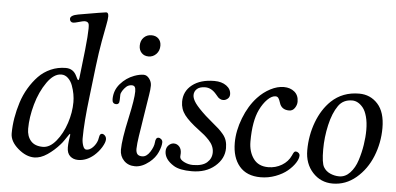

<svg xmlns="http://www.w3.org/2000/svg" viewBox="-50 -809 1897 920"><g transform="rotate(5 898.5 -348.5)"><path d="M24.9 -92.8Q24.9 -128.9 31.2 -167Q37.6 -205.1 49.6 -242.7Q61.5 -280.3 81.3 -313.5Q101.1 -346.7 125.7 -372.3Q150.4 -397.9 184.1 -412.8Q217.8 -427.7 256.3 -427.7Q292.5 -427.7 308.6 -393.6Q316.9 -375 320.3 -375Q323.7 -375 325.2 -386.7L331.5 -441.4Q353.5 -622.6 346.7 -646.5Q343.3 -658.7 326.7 -658.7Q319.3 -658.7 299.6 -652.8Q279.8 -647 272 -647Q264.6 -647 260 -651.9Q255.4 -656.7 255.4 -664.1Q255.4 -681.2 293 -688Q419.4 -710 425.8 -710Q437 -710 437 -691.4Q437 -676.3 431.6 -650.4Q426.3 -624.5 416.5 -570.1Q406.7 -515.6 398.4 -446.8L381.3 -301.8Q365.7 -175.8 365.7 -98.6Q365.7 -80.6 371.6 -63.5Q377.4 -46.4 388.2 -46.4Q404.3 -46.4 419.2 -61.5Q434.1 -76.7 440.4 -96.7Q441.9 -101.1 443.8 -112.8Q446.3 -128.4 456.5 -128.4Q463.9 -128.4 470.7 -121.3Q477.5 -114.3 477.5 -103Q477.5 -88.9 463.4 -65.4Q449.2 -42 427.7 -23.4Q392.1 6.3 353 6.3Q329.6 6.3 314.2 -7.6Q298.8 -21.5 298.8 -49.8Q298.8 -64.5 301 -82.3Q303.2 -100.1 304.4 -106Q305.7 -111.8 303.7 -115.2Q302.2 -115.2 296.1 -106.2Q290 -97.2 280.5 -83.3Q271 -69.3 263.7 -61.5Q237.3 -31.2 205.1 -9.3Q172.9 12.7 142.1 12.7Q102.5 12.7 63.7 -21Q24.9 -54.7 24.9 -92.8ZM179.2 -41.5Q212.4 -41.5 242.4 -77.9Q272.5 -114.3 289.6 -166.3Q306.6 -218.3 306.6 -267.6Q306.6 -285.6 303 -306.2Q299.3 -326.7 291.7 -347.2Q284.2 -367.7 270 -381.1Q255.9 -394.5 237.8 -394.5Q201.7 -394.5 169.2 -348.4Q136.7 -302.2 119.1 -239.5Q101.6 -176.8 101.6 -122.1Q101.6 -86.4 120.8 -64Q140.1 -41.5 179.2 -41.5Z M599.6 -564.9Q599.6 -589.4 614.5 -604.5Q629.4 -619.6 651.4 -619.6Q672.9 -619.6 685.5 -606.9Q698.2 -594.2 698.2 -573.2Q698.2 -548.8 682.9 -533Q667.5 -517.1 646 -517.1Q625 -517.1 612.3 -530.5Q599.6 -543.9 599.6 -564.9ZM577.1 -217.3Q597.2 -308.6 597.2 -344.2Q597.2 -359.9 592.8 -366.2Q588.4 -372.6 578.6 -372.6Q563.5 -372.6 552.2 -362.8Q542 -353.5 534.7 -341.8Q527.3 -330.1 527.3 -321.3Q527.3 -290 525.4 -285.2Q521.5 -275.9 511.7 -275.9Q492.2 -275.9 492.2 -298.3Q492.2 -340.8 519.8 -372.6Q547.4 -404.3 585.9 -418.5Q610.8 -427.7 630.9 -427.7Q646 -427.7 657.7 -412.4Q669.4 -397 669.4 -378.9Q669.4 -369.1 668.2 -357.9Q667 -346.7 665 -334.7Q663.1 -322.8 657.5 -287.4Q651.9 -252 646 -214.4Q644 -200.2 639.9 -174.6Q635.7 -148.9 633.3 -133.1Q630.9 -117.2 628.9 -99.4Q627 -81.5 627 -71.3Q627 -54.2 634 -45.9Q641.1 -37.6 657.2 -37.6Q678.2 -37.6 694.6 -63Q710.9 -88.4 712.4 -108.9Q713.9 -133.3 727.5 -133.3Q734.9 -133.3 741.2 -127.4Q747.6 -121.6 747.6 -112.8Q747.6 -93.8 735.1 -65.4Q722.7 -37.1 695.3 -15.1Q660.6 12.7 627 12.7Q594.2 12.7 573.7 -8.3Q553.2 -29.3 553.2 -60.5Q553.2 -108.9 577.1 -217.3Z M840.3 -68.8Q840.3 -66.4 839.8 -61Q839.4 -55.7 839.4 -51.3Q839.4 -38.6 859.9 -28.1Q880.4 -17.6 902.8 -17.6Q948.7 -17.6 970.7 -37.1Q992.7 -56.6 992.7 -85.9Q992.7 -101.6 986.3 -116Q980 -130.4 967.3 -143.8Q954.6 -157.2 944.1 -166Q933.6 -174.8 916.5 -187.5Q868.2 -223.6 846.7 -251.7Q825.2 -279.8 825.2 -315.4Q825.2 -365.7 864.7 -396.7Q904.3 -427.7 971.2 -427.7Q1006.3 -427.7 1028.8 -411.4Q1051.3 -395 1051.3 -370.1Q1051.3 -356.4 1041.3 -348.4Q1031.2 -340.3 1020.5 -340.3Q1012.2 -340.3 1005.9 -343.8Q999.5 -347.2 995.8 -350.8Q992.2 -354.5 983.4 -365.2Q959.5 -393.6 930.2 -393.6Q903.8 -393.6 890.4 -381.6Q877 -369.6 877 -351.6Q877 -334.5 892.3 -313Q907.7 -291.5 944.8 -257.3Q957.5 -245.6 978 -228.8Q998.5 -211.9 1009.3 -202.1Q1020 -192.4 1032 -178.2Q1043.9 -164.1 1049.1 -147.9Q1054.2 -131.8 1054.2 -111.8Q1054.2 -61 1011 -24.2Q967.8 12.7 899.4 12.7Q841.3 12.7 813 -4.9Q767.1 -33.2 767.1 -72.3Q767.1 -89.8 778.6 -101.1Q790 -112.3 803.7 -112.3Q818.8 -112.3 829.6 -100.6Q840.3 -88.9 840.3 -68.8Z M1305.2 -427.7Q1335.9 -427.7 1356.2 -410.9Q1376.5 -394 1376.5 -363.3Q1376.5 -347.7 1366.5 -332.8Q1356.4 -317.9 1339.8 -317.9Q1302.2 -317.9 1292.5 -351.6Q1288.1 -365.7 1283.2 -372.8Q1278.3 -379.9 1269 -379.9Q1251 -379.9 1230.7 -359.9Q1210.4 -339.8 1194.8 -307.6Q1168 -252 1168 -153.8Q1168 -105 1191.9 -71.8Q1215.8 -38.6 1263.2 -38.6Q1298.8 -38.6 1328.6 -56.4Q1358.4 -74.2 1372.1 -104.5Q1377 -116.2 1380.4 -120.6Q1383.8 -125 1388.7 -125Q1396 -125 1402.1 -119.6Q1408.2 -114.3 1408.2 -106.9Q1408.2 -91.3 1395 -71Q1381.8 -50.8 1359.4 -32Q1336.9 -13.2 1302.5 -0.2Q1268.1 12.7 1231 12.7Q1164.1 12.7 1128.9 -28.8Q1093.8 -70.3 1093.8 -141.1Q1093.8 -199.2 1117.7 -260.7Q1141.6 -322.3 1180.7 -364.3Q1207.5 -393.1 1240.7 -410.4Q1273.9 -427.7 1305.2 -427.7Z M1442.9 -135.7Q1442.9 -207 1467 -271.5Q1491.2 -335.9 1534.2 -377Q1587.9 -427.7 1667.5 -427.7Q1721.2 -427.7 1756.8 -388.7Q1792.5 -349.6 1792.5 -272.9Q1792.5 -201.7 1766.4 -136.7Q1740.2 -71.8 1690.2 -29.5Q1640.1 12.7 1577.6 12.7Q1520 12.7 1481.4 -29.3Q1442.9 -71.3 1442.9 -135.7ZM1606 -24.4Q1635.3 -24.4 1658 -48.6Q1680.7 -72.8 1692.6 -110.1Q1704.6 -147.5 1710.4 -185.1Q1716.3 -222.7 1716.3 -256.8Q1716.3 -293.5 1708.7 -321Q1701.2 -348.6 1689.2 -363.3Q1677.2 -377.9 1664.1 -385Q1650.9 -392.1 1637.2 -392.1Q1593.8 -392.1 1570.8 -359.4Q1545.4 -323.2 1532 -264.2Q1518.6 -205.1 1518.6 -146.5Q1518.6 -82 1530.3 -62Q1541.5 -43 1562.5 -33.7Q1583.5 -24.4 1606 -24.4Z"/></g></svg>

Font: Cooper*
Style: Italic
Weight: 400
Italic angle: -7°
Designer: Owen Earl
Foundry: indestructible type*
Version: Version 0.001